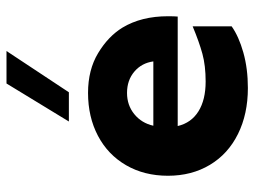

<svg xmlns="http://www.w3.org/2000/svg" viewBox="-116 -657 783 591"><g transform="rotate(-90 275.5 -361.5)"><path d="M285 -482Q356 -482 407.5 -451Q459 -420 486 -376Q521 -318 521 -236Q521 -215 520 -206H183Q193 -164 228.5 -142Q264 -120 320 -120Q369 -120 405.5 -130Q442 -140 490 -160V-40Q459 -18 409.5 -4Q360 10 300 10Q220 10 158.5 -20.5Q97 -51 63.5 -107Q30 -163 30 -236Q30 -309 62.5 -365Q95 -421 153 -451.5Q211 -482 285 -482ZM382 -281Q377 -317 350.5 -339.5Q324 -362 285 -362Q247 -362 219.5 -339.5Q192 -317 184 -281ZM314 -733H414L287 -541H197Z"/></g></svg>

Font: Madhuban Bold
Style: Regular
Weight: 700
Designer: jaikishan Patel
Foundry: MagicType
Version: Version 1.000